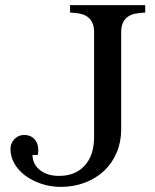

<svg xmlns="http://www.w3.org/2000/svg" viewBox="-20 -720 608 751"><path d="M454 -595V-214Q454 -165 436.5 -123.5Q419 -82 388 -52.5Q357 -23 313 -6Q269 11 218 11Q178 11 142 -1Q106 -13 79 -33Q52 -53 36.5 -80Q21 -107 21 -137Q21 -160 36.5 -176Q52 -192 74 -192Q104 -192 119 -170.5Q134 -149 128 -114H107Q108 -77 136.5 -54.5Q165 -32 211 -32Q275 -32 311.5 -72.5Q348 -113 348 -183V-595Q348 -629 330 -647.5Q312 -666 277 -669L254 -671V-700H548V-671L525 -669Q490 -666 472 -647.5Q454 -629 454 -595Z"/></svg>

Font: Redaction
Style: Regular
Weight: 400
Designer: Jeremy Mickel / Forest Young
Foundry: MCKL
Version: Version 2.001; Redaction